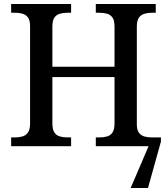

<svg xmlns="http://www.w3.org/2000/svg" viewBox="-20 -734 838 964"><path d="M636 210 726 0 728 -44H788V-23L723 210ZM36 0V-44H55Q76 -44 93 -49Q110 -54 120.5 -69Q131 -84 131 -115V-603Q131 -633 120 -647Q109 -661 92 -665.5Q75 -670 55 -670H36V-714H337V-670H319Q298 -670 280.5 -665Q263 -660 253 -645.5Q243 -631 243 -599V-399H555V-599Q555 -631 545 -645.5Q535 -660 518 -665Q501 -670 479 -670H461V-714H762V-670H743Q723 -670 705.5 -665Q688 -660 677.5 -645.5Q667 -631 667 -599V-110Q667 -81 678 -67Q689 -53 706 -48.5Q723 -44 743 -44H762V0H461V-44H479Q501 -44 518 -49Q535 -54 545 -69Q555 -84 555 -115V-347H243V-115Q243 -84 253 -69Q263 -54 280.5 -49Q298 -44 319 -44H337V0Z"/></svg>

Font: ET Text
Style: Regular
Weight: 470
Designer: Monotype Design Team
Foundry: Monotype Imaging Inc.
Version: Version 2.009